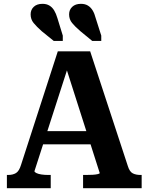

<svg xmlns="http://www.w3.org/2000/svg" viewBox="-20 -983 776 1003"><path d="M480 -888 509 -797V-769H462L400 -820Q372 -844 356.5 -863Q341 -882 341 -908Q341 -932 357.5 -947.5Q374 -963 403 -963Q424 -963 439 -954Q454 -945 464 -928.5Q474 -912 480 -888ZM280 -888 308 -797V-769H261L198 -820Q171 -844 155.5 -863Q140 -882 140 -908Q140 -932 156.5 -947.5Q173 -963 202 -963Q223 -963 238 -954Q253 -945 263 -928.5Q273 -912 280 -888ZM190 -298H468L476 -229H181ZM315 -661 337 -638 160 -89Q160 -84 170 -79Q180 -74 196.5 -71.5Q213 -69 234 -69H245V0H16V-69H22Q47 -69 63.5 -79Q80 -89 90 -122L282 -715H451L648 -115Q657 -86 673.5 -77.5Q690 -69 715 -69H720V0H414V-69H427Q448 -69 464.5 -70Q481 -71 491 -73.5Q501 -76 501 -79Z"/></svg>

Font: Roboto Serif SemiBold
Style: Regular
Weight: 600
Designer: Greg Gazdowicz
Foundry: Commercial Type
Version: Version 1.008